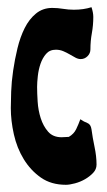

<svg xmlns="http://www.w3.org/2000/svg" viewBox="-20 -512 298 533"><path d="M125 -490Q140 -490 155 -487.5Q170 -485 185 -485Q212 -485 234 -492Q239 -477 239 -465Q239 -442 235 -420Q231 -398 231 -375Q231 -364 223 -356Q215 -348 204 -348Q197 -348 189.5 -352Q182 -356 173.5 -361Q165 -366 155.5 -370Q146 -374 135 -374Q118 -374 108 -362.5Q98 -351 92.5 -335Q87 -319 85 -301Q83 -283 83 -271Q83 -254 84.5 -230Q86 -206 93 -184Q100 -162 113.5 -146.5Q127 -131 151 -131L171 -132Q185 -140 191.5 -153.5Q198 -167 203 -181Q213 -174 222.5 -170.5Q232 -167 234 -153Q237 -130 242.5 -104Q248 -78 248 -55Q248 -42 238.5 -32Q229 -22 216 -14.5Q203 -7 188 -3Q173 1 163 1Q122 1 93.5 -19Q65 -39 46 -70Q27 -101 18.5 -139Q10 -177 10 -212Q10 -230 11 -257.5Q12 -285 16.5 -316Q21 -347 28.5 -378Q36 -409 48.5 -434Q61 -459 80 -474.5Q99 -490 125 -490Z"/></svg>

Font: Reclame
Style: Regular
Weight: 400
Designer: Peter Wiegel
Foundry: Peter Wiegel
Version: Version 1.000